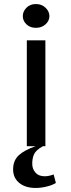

<svg xmlns="http://www.w3.org/2000/svg" viewBox="-20 -725 350 952"><path d="M113 -525H205V0H193Q158 19 148.5 40.5Q139 62 140 91Q141 114 156.5 131.5Q172 149 202 149Q222 149 246 140L257 182Q240 193 211.5 200Q183 207 157 207Q106 207 75.5 182Q45 157 45 115Q45 71 73 45Q101 19 156 0H113ZM93 -645Q93 -668 111 -686.5Q129 -705 158 -705Q187 -705 206 -686.5Q225 -668 225 -645Q225 -622 206 -604.5Q187 -587 158 -587Q129 -587 111 -604.5Q93 -622 93 -645Z"/></svg>

Font: PT Sans Caption
Style: Regular
Weight: 400
Designer: A.Korolkova, O.Umpeleva, V.Yefimov
Foundry: ParaType Ltd
Version: Version 2.004W OFL